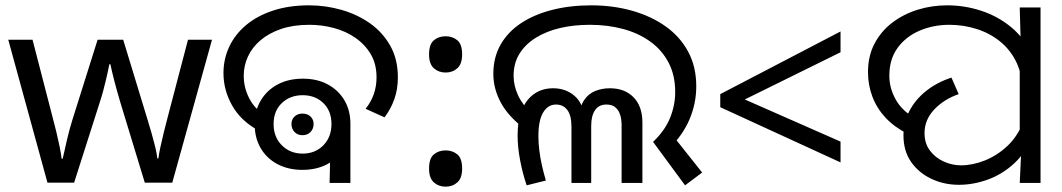

<svg xmlns="http://www.w3.org/2000/svg" viewBox="-20 -686 3984 720"><path d="M431 -303Q425 -324 419 -344.5Q413 -365 408.5 -383.5Q404 -402 400 -418Q396 -434 394 -445H390Q388 -434 384.5 -418Q381 -402 376.5 -383Q372 -364 366.5 -343.5Q361 -323 354 -302L258 -1H158L11 -537H102L176 -251Q184 -222 191 -192.5Q198 -163 203.5 -136.5Q209 -110 211 -91H215Q218 -103 222 -121Q226 -139 230.5 -159Q235 -179 240.5 -199Q246 -219 251 -235L346 -537H442L534 -235Q541 -212 548.5 -186Q556 -160 562 -135.5Q568 -111 570 -92H574Q576 -109 581.5 -134.5Q587 -160 594.5 -190.5Q602 -221 610 -251L685 -537H775L626 -1H523Z M947 -198Q883 -233 850.5 -290.5Q818 -348 818 -412Q818 -465 840 -511.5Q862 -558 903.5 -592.5Q945 -627 1004.5 -646.5Q1064 -666 1139 -666Q1201 -666 1260.5 -649Q1320 -632 1367.5 -598.5Q1415 -565 1443.5 -514.5Q1472 -464 1472 -396Q1472 -351 1458.5 -313.5Q1445 -276 1422 -246L1351 -278Q1371 -303 1381.5 -332.5Q1392 -362 1392 -396Q1392 -446 1370.5 -482.5Q1349 -519 1313 -544Q1277 -569 1232 -581Q1187 -593 1140 -593Q1080 -593 1034.5 -577.5Q989 -562 957.5 -535.5Q926 -509 910 -474.5Q894 -440 894 -402Q894 -358 914 -318.5Q934 -279 971 -256L947 -198ZM1114 -49Q1061 -49 1020.5 -70.5Q980 -92 957.5 -130.5Q935 -169 935 -220Q935 -271 958 -309.5Q981 -348 1021.5 -369.5Q1062 -391 1116 -391Q1169 -391 1209 -369.5Q1249 -348 1271.5 -310Q1294 -272 1294 -222Q1294 -171 1271.5 -132Q1249 -93 1208.5 -71Q1168 -49 1114 -49ZM1115 -110Q1162 -110 1192.5 -141Q1223 -172 1223 -221Q1223 -270 1192.5 -299.5Q1162 -329 1115 -329Q1068 -329 1037 -299.5Q1006 -270 1006 -221Q1006 -172 1037 -141Q1068 -110 1115 -110ZM1114 -179Q1096 -179 1084.5 -191Q1073 -203 1073 -221Q1073 -238 1084.5 -249Q1096 -260 1114 -260Q1133 -260 1144.5 -249Q1156 -238 1156 -221Q1156 -203 1144.5 -191Q1133 -179 1114 -179ZM1220 -187 1294 -222V0H1216Z M1651 -414Q1625 -414 1607 -430Q1589 -446 1589 -482Q1589 -520 1607 -535Q1625 -550 1651 -550Q1677 -550 1695 -535Q1713 -520 1713 -482Q1713 -446 1695 -430Q1677 -414 1651 -414ZM1651 14Q1625 14 1607 -2Q1589 -18 1589 -54Q1589 -92 1607 -107Q1625 -122 1651 -122Q1677 -122 1695 -107Q1713 -92 1713 -54Q1713 -18 1695 -2Q1677 14 1651 14Z M2429 -154Q2474 -197 2493 -244.5Q2512 -292 2512 -341Q2512 -404 2487 -451.5Q2462 -499 2418 -530.5Q2374 -562 2316 -577.5Q2258 -593 2192 -593Q2132 -593 2080.5 -581Q2029 -569 1989.5 -544.5Q1950 -520 1928 -484.5Q1906 -449 1906 -402Q1906 -365 1922.5 -329Q1939 -293 1976 -258L1950 -201Q1887 -248 1858.5 -300.5Q1830 -353 1830 -409Q1830 -471 1857.5 -519Q1885 -567 1934.5 -599.5Q1984 -632 2051 -649Q2118 -666 2197 -666Q2278 -666 2349.5 -646Q2421 -626 2475.5 -587.5Q2530 -549 2560.5 -492.5Q2591 -436 2591 -362Q2591 -298 2565.5 -238Q2540 -178 2484 -123L2498 -184L2613 -39L2549 9ZM1955 9Q1940 -35 1930.5 -84.5Q1921 -134 1921 -179Q1921 -235 1937.5 -274.5Q1954 -314 1984 -334.5Q2014 -355 2054 -355Q2101 -355 2134 -327Q2167 -299 2172 -243H2150Q2154 -286 2170.5 -310.5Q2187 -335 2212.5 -345Q2238 -355 2267 -355Q2323 -355 2356 -321Q2389 -287 2389 -227V0H2311V-220Q2311 -227 2309.5 -239Q2308 -251 2302.5 -263.5Q2297 -276 2285.5 -285Q2274 -294 2254 -294Q2226 -294 2211.5 -273Q2197 -252 2197 -214V0H2123V-210Q2123 -253 2107.5 -273.5Q2092 -294 2065 -294Q2035 -294 2017 -264.5Q1999 -235 1999 -175Q1999 -150 2002.5 -121.5Q2006 -93 2012.5 -64.5Q2019 -36 2027 -9L1955 9Z M2681 -284V-333L3132 -568V-490L2773 -313L3132 -155V-77Z M3382 -185Q3333 -210 3300.5 -245Q3268 -280 3251.5 -323.5Q3235 -367 3235 -416Q3235 -476 3259.5 -522.5Q3284 -569 3326 -601Q3368 -633 3421 -649.5Q3474 -666 3532 -666Q3597 -666 3658.5 -646Q3720 -626 3769 -586.5Q3818 -547 3847 -487Q3876 -427 3876 -347L3814 -344Q3814 -405 3792 -451.5Q3770 -498 3731.5 -529.5Q3693 -561 3643.5 -577Q3594 -593 3540 -593Q3480 -593 3428.5 -571Q3377 -549 3346 -506.5Q3315 -464 3315 -402Q3315 -356 3338.5 -313.5Q3362 -271 3411 -243L3382 -185ZM3576 7Q3520 7 3472.5 -15.5Q3425 -38 3396.5 -79Q3368 -120 3368 -178Q3368 -227 3390 -269.5Q3412 -312 3452.5 -344.5Q3493 -377 3548 -395L3575 -333Q3520 -314 3483.5 -275.5Q3447 -237 3447 -187Q3447 -148 3467.5 -121Q3488 -94 3519.5 -80Q3551 -66 3584 -66Q3627 -66 3672.5 -84Q3718 -102 3756 -137Q3794 -172 3815 -224L3853 -180Q3829 -116 3784.5 -74.5Q3740 -33 3685.5 -13Q3631 7 3576 7ZM3809 -106 3804 -144V-471L3808 -511L3804 -658H3882V0H3804Z"/></svg>

Font: hexoriya15
Style: Book
Weight: 400
Designer: Jelle Bosma - Monotype Design Team
Foundry: Monotype Imaging Inc.
Version: Version 2.003